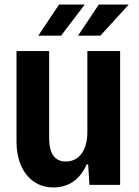

<svg xmlns="http://www.w3.org/2000/svg" viewBox="-20 -804 604 835"><path d="M146.5 -648.9H245.6L348.6 -784.2H236.8ZM319.3 -648.9H416.5L540 -784.2H409.7ZM211.4 11.2C282.7 11.2 329.1 -26.9 356.9 -88.9H363.3L369.1 0H502.4V-582H359.9V-229C359.9 -150.4 324.2 -101.6 266.1 -101.6C202.6 -101.6 193.8 -162.1 193.8 -202.6V-582H51.8V-188C51.8 -66.4 117.2 11.2 211.4 11.2Z"/></svg>

Font: Decalotype SemiBold
Style: Regular
Weight: 600
Designer: Alfredo Marco Pradil
Foundry: Alfredo Marco Pradil
Version: Version 1.0